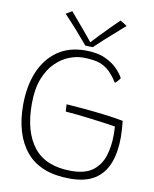

<svg xmlns="http://www.w3.org/2000/svg" viewBox="-95 -936 829 1032"><g transform="rotate(10 319.0 -420.0)"><path d="M358.5 24Q197 24 119.5 -68.5Q42 -161 42 -323Q42 -424.5 74.2 -502.5Q106.5 -580.5 169 -624.8Q231.5 -669 322.5 -669Q387 -669 430 -649.2Q473 -629.5 498.2 -602.8Q523.5 -576 534 -555Q530.5 -549 522 -539.2Q513.5 -529.5 507 -525Q478 -571.5 449 -593.8Q420 -616 387.2 -622.5Q354.5 -629 313.5 -629Q280 -629 240.8 -614Q201.5 -599 166.5 -565Q131.5 -531 109.2 -474.8Q87 -418.5 87 -336.5Q87 -184 153 -101Q219 -18 357.5 -18Q434.5 -18 476 -50.2Q517.5 -82.5 533.5 -134.5Q549.5 -186.5 549.5 -245.5Q549.5 -256.5 549.2 -269.8Q549 -283 548 -294Q534 -296.5 499.8 -301.2Q465.5 -306 422.8 -311.5Q380 -317 339.8 -321.2Q299.5 -325.5 274 -327Q273.5 -334 272.5 -346Q271.5 -358 271.5 -366.5Q311 -364 366.8 -359Q422.5 -354 480.5 -347Q538.5 -340 584 -331Q586.5 -307.5 588 -285.2Q589.5 -263 589.5 -241.5Q589.5 -160.5 566.5 -100.8Q543.5 -41 492.8 -8.5Q442 24 358.5 24ZM479 -860Q488 -855 498.8 -848.5Q509.5 -842 516 -837Q449.5 -779 411.8 -744.5Q374 -710 357 -693.5Q347.5 -693.5 336 -693.8Q324.5 -694 316 -694.5Q287 -729 252.8 -767.8Q218.5 -806.5 182 -845Q198 -854 215 -864.5Q229.5 -847.5 248.5 -825.2Q267.5 -803 286 -781Q304.5 -759 318.8 -741.5Q333 -724 339 -716.5Q354 -733.5 379.5 -760Q405 -786.5 432 -813.5Q459 -840.5 479 -860Z"/></g></svg>

Font: Grandstander Thin
Style: Regular
Weight: 100
Designer: Tyler Finck
Foundry: Etcetera Type Co
Version: Version 1.200; ttfautohint (v1.8.3)